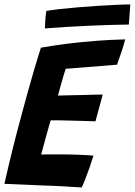

<svg xmlns="http://www.w3.org/2000/svg" viewBox="-25 -841 609 868"><path d="M344 6.5Q294 3 245.8 0.5Q197.5 -2 147 -3.5Q110 -5 71 -6.8Q32 -8.5 -5 -10Q13.5 -92.5 33 -170.5Q52.5 -248.5 71.5 -318Q102.5 -434 125.8 -513.2Q149 -592.5 160 -625.5Q257 -642 338.5 -650Q420 -658 473.8 -660.5Q527.5 -663 541 -663Q533.5 -634 524.2 -606.5Q515 -579 504 -548.5L272 -530Q268 -519 260.8 -494.2Q253.5 -469.5 246.8 -444.8Q240 -420 237 -409Q251.5 -409.5 278.2 -410Q305 -410.5 336 -411.2Q367 -412 395 -412.8Q423 -413.5 439.5 -413.5L406.5 -292.5Q398 -293 369.8 -293.8Q341.5 -294.5 307 -295.5Q272.5 -296.5 243.2 -297Q214 -297.5 204 -297Q202 -290 196.2 -270.2Q190.5 -250.5 183.8 -225.8Q177 -201 170.8 -178.2Q164.5 -155.5 161 -142.5Q169 -143 197.5 -143Q226 -143 254 -143Q295.5 -143 335.5 -141.2Q375.5 -139.5 397.5 -137.5Q390.5 -114 379.8 -83.2Q369 -52.5 358.8 -26.8Q348.5 -1 344 6.5ZM557.5 -730Q528 -730 481.2 -728.5Q434.5 -727 380.5 -724.8Q326.5 -722.5 273.5 -719.2Q220.5 -716 178 -712.5Q178.5 -732.5 180 -752.8Q181.5 -773 184.5 -791.5Q206 -795.5 243.2 -799.8Q280.5 -804 325.8 -807.8Q371 -811.5 416.5 -814.5Q462 -817.5 501 -819.2Q540 -821 564 -821Z"/></svg>

Font: Grandstander SemiBold
Style: Italic
Weight: 600
Italic angle: -15°
Designer: Tyler Finck
Foundry: Etcetera Type Co
Version: Version 1.200; ttfautohint (v1.8.3)